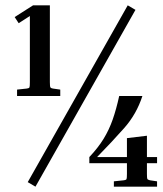

<svg xmlns="http://www.w3.org/2000/svg" viewBox="-20 -700 612 720"><path d="M35 -636 104 -680H167V-392Q167 -376 169 -372.5Q171 -369 178 -368L206 -364V-340H44V-364L81 -368Q89 -369 90.5 -372.5Q92 -376 92 -392V-640L50 -613ZM459 -680 488 -663 113 0 84 -17ZM456 -48V-88H315V-111Q348 -146 368.5 -179.5Q389 -213 402.5 -251.5Q416 -290 427 -340H514Q492 -272 445.5 -219.5Q399 -167 344 -111H456V-182L531 -191V-111H569V-88H531V-48Q531 -32 532.5 -29Q534 -26 542 -24L569 -20V0H407V-20L445 -24Q453 -25 454.5 -28.5Q456 -32 456 -48Z"/></svg>

Font: Inria Serif
Style: Bold
Weight: 700
Designer: Black Foundry Team
Foundry: Black Foundry
Version: Version 1.000; ttfautohint (v1.8.3)